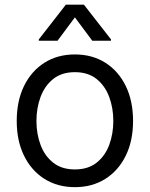

<svg xmlns="http://www.w3.org/2000/svg" viewBox="-20 -784 637 816"><path d="M298.3 11.4Q224.4 11.4 168.9 -23.8Q113.3 -58.9 82.2 -122.2Q51.1 -185.4 51.1 -269.9Q51.1 -355.1 82.2 -418.7Q113.3 -482.2 168.9 -517.4Q224.4 -552.6 298.3 -552.6Q372.2 -552.6 427.7 -517.4Q483.3 -482.2 514.4 -418.7Q545.5 -355.1 545.5 -269.9Q545.5 -185.4 514.4 -122.2Q483.3 -58.9 427.7 -23.8Q372.2 11.4 298.3 11.4ZM298.3 -63.9Q354.4 -63.9 390.6 -92.7Q426.8 -121.4 444.2 -168.3Q461.6 -215.2 461.6 -269.9Q461.6 -324.6 444.2 -371.8Q426.8 -419 390.6 -448.2Q354.4 -477.3 298.3 -477.3Q242.2 -477.3 206 -448.2Q169.7 -419 152.3 -371.8Q134.9 -324.6 134.9 -269.9Q134.9 -215.2 152.3 -168.3Q169.7 -121.4 206 -92.7Q242.2 -63.9 298.3 -63.9ZM372.2 -610.8 298.3 -710.2 224.4 -610.8H144.9V-616.5L259.9 -764.2H336.6L451.7 -616.5V-610.8Z"/></svg>

Font: InterMG
Style: Regular
Weight: 400
Designer: Rasmus Andersson
Foundry: rsms
Version: Version 3.019;December 26, 2023;FontCreator 15.0.0.2955 64-b